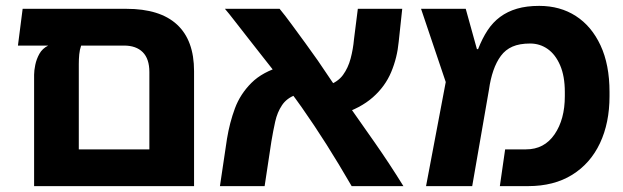

<svg xmlns="http://www.w3.org/2000/svg" viewBox="-20 -633 2120 653"><path d="M410 -603Q524 -603 582 -549.5Q640 -496 640 -391V0H96V-379Q96 -393 100 -412.5Q104 -432 114 -450Q124 -468 144 -478H41L57 -603ZM488 -125V-388Q488 -433 465.5 -455.5Q443 -478 402 -478H256Q251 -464 249.5 -448Q248 -432 248 -415V-125Z M1176 0Q1132 -76 1090.5 -141.5Q1049 -207 1006.5 -267.5Q964 -328 916 -386Q896 -411 871.5 -442.5Q847 -474 822.5 -505Q798 -536 778 -562Q758 -588 745 -603H931Q950 -580 973 -548.5Q996 -517 1019.5 -485Q1043 -453 1061 -427Q1107 -358 1156 -288.5Q1205 -219 1255 -147.5Q1305 -76 1352 0ZM728 0 752 -161Q761 -216 779 -264.5Q797 -313 835 -351Q873 -389 940 -408L985 -310Q955 -299 939 -275Q923 -251 916 -219.5Q909 -188 903 -152L880 0ZM1139 -244 1094 -342Q1129 -354 1146.5 -378Q1164 -402 1172.5 -434Q1181 -466 1184 -500L1197 -603H1348L1336 -491Q1331 -437 1310.5 -388Q1290 -339 1248 -302Q1206 -265 1139 -244Z M1429 0 1496 -354 1412 -603H1564L1602 -466H1606Q1620 -502 1638 -529.5Q1656 -557 1681 -575.5Q1706 -594 1738.5 -603.5Q1771 -613 1814 -613Q1885 -613 1938.5 -578.5Q1992 -544 2022.5 -478.5Q2053 -413 2053 -320V-306Q2053 -215 2020.5 -146Q1988 -77 1926 -38.5Q1864 0 1776 0H1680L1698 -125H1769Q1831 -125 1866 -176Q1901 -227 1901 -306V-320Q1901 -374 1885 -411Q1869 -448 1842.5 -466.5Q1816 -485 1783 -485Q1747 -485 1723 -474.5Q1699 -464 1683.5 -443Q1668 -422 1658 -393Q1648 -364 1643 -328L1586 0Z"/></svg>

Font: Noto Sans Hebrew Thin
Style: Bold
Weight: 700
Version: Version 3.001